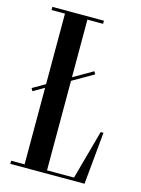

<svg xmlns="http://www.w3.org/2000/svg" viewBox="-108 -763 609 827"><g transform="rotate(15 196.0 -350.0)"><path d="M301.4 -14H181V-413L274.5 -466.9L267.5 -479.1L181 -429.1V-686H251V-700H21V-686H81V-371.4L25 -339.1L32 -326.9L81 -355.2V-14H21V0H352L374 -233H361.6Z"/></g></svg>

Font: Picaflor 36 pt
Style: Regular
Weight: 400
Designer: Ariel Martín Pérez
Foundry: Tunera Type Foundry
Version: Version 1.000;hotconv 1.0.109;makeotfexe 2.5.65596